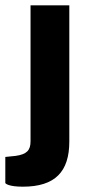

<svg xmlns="http://www.w3.org/2000/svg" viewBox="-45 -537 356 723"><path d="M216 -4V-517H70V-5C70 29 56 44 14 50L-25 54V152C-25 154 -13 166 41 166C163 166 216 109 216 -4Z"/></svg>

Font: United Sans
Style: Bold
Weight: 700
Designer: Pablo Impallari, Rodrigo Fuenzalida (Modified by Dan O. Williams)
Version: Version 1.000;PS 001.000;hotconv 1.0.88;makeotf.lib2.5.64775